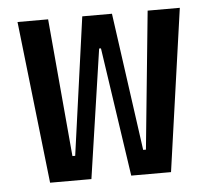

<svg xmlns="http://www.w3.org/2000/svg" viewBox="-43 -564 672 610"><g transform="rotate(-5 293.0 -259.0)"><path d="M351.6 0 291 -411.1H285.2L224.6 0H92.8L34.2 -517.6H131.8L170.9 -78.1H179.7L240.7 -517.6H335.4L396.5 -78.1H405.3L449.2 -517.6H551.8L478.5 0Z"/></g></svg>

Font: Cascadia Mono PL
Style: Regular
Weight: 400
Monospace: yes
Designer: Aaron Bell
Foundry: Saja Typeworks
Version: Version 2404.023; ttfautohint (v1.8.4)